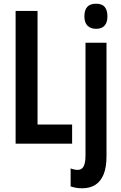

<svg xmlns="http://www.w3.org/2000/svg" viewBox="-20 -773 650 1033"><path d="M64 0V-714H182V-103H368V0ZM422 240Q406 240 390.5 237.5Q375 235 360 230V133Q370 137 380 139Q390 141 398 141Q420 141 430 122Q440 103 440 64V-543H553V68Q553 127 537.5 165Q522 203 493 221.5Q464 240 422 240ZM434 -685Q434 -719 449.5 -736Q465 -753 497 -753Q529 -753 543.5 -735.5Q558 -718 558 -685Q558 -652 542.5 -635Q527 -618 497 -618Q467 -618 450.5 -635Q434 -652 434 -685Z"/></svg>

Font: Noto Sans Display ExtraCondensed SemiBold
Style: Regular
Weight: 600
Width: 2
Designer: Monotype Design Team
Foundry: Monotype Imaging Inc.
Version: Version 2.003